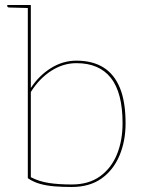

<svg xmlns="http://www.w3.org/2000/svg" viewBox="-20 -740 562 766"><path d="M266 6Q230 6 198 3.5Q166 1 139.5 -6.5Q113 -14 91 -29V-720H103V-389Q136 -439 183.5 -468.5Q231 -498 285 -498Q349 -498 392.5 -471Q436 -444 458.5 -389Q481 -334 481 -248Q481 -177 456.5 -119Q432 -61 384.5 -27.5Q337 6 266 6ZM266 -4Q334 -4 379 -36.5Q424 -69 446.5 -124Q469 -179 469 -248Q469 -370 422.5 -429Q376 -488 285 -488Q232 -488 184.5 -457.5Q137 -427 103 -373V-33Q136 -16 175 -10Q214 -4 266 -4ZM94 -720 93 -708 16 -710Q14 -710 11.5 -711.5Q9 -713 9 -715V-720Z"/></svg>

Font: Aleo Thin
Style: Regular
Weight: 250
Designer: Alessio Laiso
Foundry: Alessio Laiso
Version: Version 2.001;gftools[0.9.29]